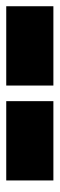

<svg xmlns="http://www.w3.org/2000/svg" viewBox="192 -985 191 615"><g transform="rotate(-90 287.5 -677.5)"><path d="M271 -753V-602H17V-753ZM575 -753V-602H321V-753Z"/></g></svg>

Font: Syne ExtraBold
Style: Regular
Weight: 800
Designer: Lucas Descroix
Foundry: Bonjour Monde
Version: Version 2.200; ttfautohint (v1.8.4)